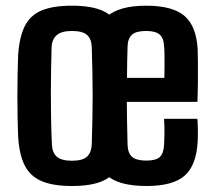

<svg xmlns="http://www.w3.org/2000/svg" viewBox="-20 -628 732 657"><path d="M226 8.5Q161 8.5 121.8 -8.5Q82.5 -25.5 64 -63Q45.5 -100.5 42 -162Q41 -187 40.2 -222.2Q39.5 -257.5 39.5 -297Q39.5 -336.5 40.2 -373.5Q41 -410.5 42 -438.5Q46 -500.5 64.5 -538Q83 -575.5 122 -592Q161 -608.5 226 -608.5Q292.5 -608.5 331.2 -591.2Q370 -574 387.8 -536.5Q405.5 -499 409 -438.5Q410 -412 410.8 -376.2Q411.5 -340.5 411.5 -301.8Q411.5 -263 410.8 -226.5Q410 -190 409 -162Q405.5 -100.5 387.5 -63Q369.5 -25.5 330.8 -8.5Q292 8.5 226 8.5ZM226 -78Q263 -78 278 -92.2Q293 -106.5 294 -134.5Q295.5 -179.5 296.2 -220.8Q297 -262 297 -301.8Q297 -341.5 296.2 -382Q295.5 -422.5 294 -466Q293 -495 277.8 -508.5Q262.5 -522 226 -522Q190 -522 173.8 -507.5Q157.5 -493 156.5 -465Q155.5 -430 154.8 -390Q154 -350 154 -307.5Q154 -265 154.8 -221.8Q155.5 -178.5 157.5 -135.5Q158.5 -106 174.2 -92Q190 -78 226 -78ZM481.5 8.5Q386.5 8.5 345.8 -28Q305 -64.5 300 -145.5Q299 -175.5 298.2 -216.2Q297.5 -257 297.5 -301Q297.5 -345 298.2 -385Q299 -425 300 -453Q305.5 -537 347.5 -572.8Q389.5 -608.5 480 -608.5Q571.5 -608.5 612 -573Q652.5 -537.5 656.5 -457.5Q657 -445.5 657.2 -415.8Q657.5 -386 657.2 -349Q657 -312 655.5 -279.5H414Q414 -244.5 414.8 -208.2Q415.5 -172 416.5 -133Q417.5 -103 432.5 -90.8Q447.5 -78.5 481 -78.5Q513.5 -78.5 526.8 -90.8Q540 -103 541.5 -133.5Q542.5 -148.5 542.8 -170.8Q543 -193 541.5 -221.5H655.5Q656.5 -210 657 -186Q657.5 -162 656.5 -145.5Q652.5 -63 612.2 -27.2Q572 8.5 481.5 8.5ZM414.5 -361.5H542.5Q543 -384 543 -406.2Q543 -428.5 542.8 -445.5Q542.5 -462.5 541.5 -469.5Q540 -498.5 525.8 -510.2Q511.5 -522 480 -522Q445.5 -522 431.5 -509.2Q417.5 -496.5 416.5 -469.5Q416 -442 415.2 -415Q414.5 -388 414.5 -361.5Z"/></svg>

Font: Big Shoulders Text Thin
Style: Bold
Weight: 700
Version: Version 2.002